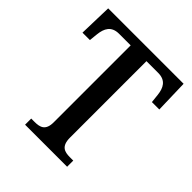

<svg xmlns="http://www.w3.org/2000/svg" viewBox="-196 -843 972 972"><g transform="rotate(45 290.5 -357.0)"><path d="M139 0H440V-44H416C377 -44 346 -53 346 -115V-662H430C485 -662 502 -626 507 -582L512 -535H565L560 -714H20L15 -535H68L73 -582C78 -626 95 -662 150 -662H233V-111C233 -52 201 -44 163 -44H139Z"/></g></svg>

Font: Noto Serif Tamil SemiCondensed Medium
Style: Regular
Weight: 500
Width: 4
Designer: Indian Type Foundry, Tom Grace, and the Monotype Design Team
Foundry: Monotype Imaging Inc.
Version: Version 2.004